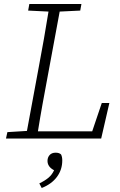

<svg xmlns="http://www.w3.org/2000/svg" viewBox="-20 -694 603 962"><path d="M121 -641 127 -674H388L382 -641L279 -636L219 -312Q206 -243 193.5 -174Q181 -105 170 -36H442L490 -178H528L487 0H10L17 -32L115 -38L175 -362Q188 -430 200 -499Q212 -568 223 -636ZM292 110Q292 156 265.5 192Q239 228 189 248L177 225Q206 211 223.5 196Q241 181 251 159Q218 142 218 112Q218 95 228.5 83Q239 71 259 71Q269 71 275.5 73.5Q282 76 286 80Q292 92 292 110Z"/></svg>

Font: Source Serif 4 SmText Light
Style: Italic
Weight: 300
Italic angle: -12°
Designer: Frank Grießhammer
Foundry: Adobe
Version: Version 4.005;hotconv 1.1.0;makeotfexe 2.6.0